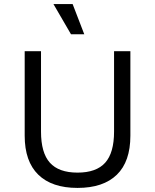

<svg xmlns="http://www.w3.org/2000/svg" viewBox="-20 -911 760 941"><path d="M336 -891 393 -743H328L242 -891ZM619 -660V-246Q619 -119 552.5 -54.5Q486 10 360 10Q234 10 167.5 -55Q101 -120 101 -246V-660H181V-266Q181 -162 224.5 -113.5Q268 -65 360 -65Q452 -65 495.5 -113.5Q539 -162 539 -266V-660Z"/></svg>

Font: Work Sans
Style: Regular
Weight: 400
Designer: Wei Huang
Foundry: Wei Huang
Version: Version 1.032;PS 001.032;hotconv 1.0.70;makeotf.lib2.5.58329